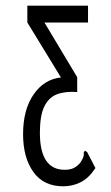

<svg xmlns="http://www.w3.org/2000/svg" viewBox="-20 -477 390 674"><path d="M202 177Q133 177 97 126.5Q61 76 61 -6Q61 -92 98 -145.5Q135 -199 194 -205L76 -398V-457H289V-398H136L251 -206V-154Q209 -157 180 -146Q151 -135 135.5 -103Q120 -71 120 -11Q120 119 207 119Q226 119 238.5 113Q251 107 262 94Q271 80 273 73Q275 66 274 58L278 52L286 57L315 113Q292 148 263.5 162.5Q235 177 202 177Z"/></svg>

Font: Inconsolata ExtraCondensed
Style: Regular
Weight: 400
Width: 2
Monospace: yes
Designer: Raph Levien, Cyreal, Brenton Simpson
Foundry: Raph Levien, Cyreal, Google
Version: Version 3.001; ttfautohint (v1.8.2.53-6de2)